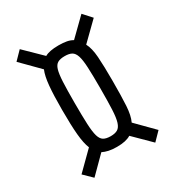

<svg xmlns="http://www.w3.org/2000/svg" viewBox="-167 -787 805 883"><g transform="rotate(-30 235.5 -346.0)"><path d="M75 -4 31 -47 123 -138Q111 -167 106.5 -217Q102 -267 102 -349Q102 -426 106.5 -475Q111 -524 123 -552L31 -645L73 -688L163 -600Q175 -607 193 -610.5Q211 -614 236 -614Q261 -614 279 -610.5Q297 -607 310 -599L400 -687L440 -643L348 -553Q363 -525 366.5 -476.5Q370 -428 370 -349Q370 -267 367 -217Q364 -167 350 -138L440 -47L398 -4L310 -91Q297 -83 279 -79Q261 -75 236 -75Q211 -75 193 -79Q175 -83 161 -90ZM236 -132Q259 -132 272.5 -140Q286 -148 293 -170Q300 -192 302 -235Q304 -278 304 -349Q304 -417 302 -458.5Q300 -500 293 -521Q286 -542 272.5 -549.5Q259 -557 236 -557Q212 -557 198.5 -549.5Q185 -542 178.5 -521Q172 -500 170 -458.5Q168 -417 168 -349Q168 -278 170 -235Q172 -192 178.5 -170Q185 -148 198.5 -140Q212 -132 236 -132Z"/></g></svg>

Font: Saira UltraCondensed Medium
Style: Regular
Weight: 500
Width: 1
Designer: Hector Gatti with collaboration of the Omnibus-Type team
Foundry: Omnibus-Type
Version: Version 1.101